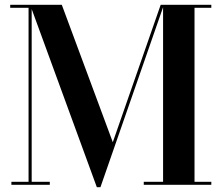

<svg xmlns="http://www.w3.org/2000/svg" viewBox="-20 -770 922 800"><path d="M383.5 10 105.5 -750H237.5L450 -177.5L649.5 -750H663L398.5 10ZM112 -750V-12.5H187.5V0H27.5V-12.5H99V-737.5H22.5V-750ZM860.5 -750V-737.5H790.5V-12.5H860.5V0H579V-12.5H659.5V-750Z"/></svg>

Font: Bodoni Moda 18pt SemiBold
Style: Regular
Weight: 600
Designer: Owen Earl
Foundry: indestructible type
Version: Version 2.005